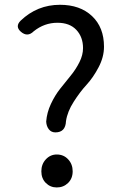

<svg xmlns="http://www.w3.org/2000/svg" viewBox="-20 -782 514 814"><path d="M420.9 -584Q420.9 -540 397.9 -496.6Q375 -453.1 347.2 -422.9Q319.3 -392.6 292.5 -350.6Q265.6 -308.6 259.8 -268.6Q257.8 -220.7 214.8 -220.7Q197.3 -220.7 187 -233.9Q176.8 -247.1 175.8 -266.6Q178.7 -304.7 195.8 -341.3Q212.9 -377.9 235.4 -406.2Q257.8 -434.6 279.8 -461.4Q301.8 -488.3 316.9 -518.6Q332 -548.8 332 -578.1Q332 -625 303.7 -655.3Q275.4 -685.5 223.6 -685.5Q168 -685.5 123 -649.4Q96.7 -623 68.4 -647.5Q43 -669.9 67.4 -694.3Q137.7 -761.7 234.4 -761.7Q319.3 -761.7 370.1 -713.9Q420.9 -666 420.9 -584ZM220.7 -127Q250 -127 269 -106.4Q288.1 -85.9 288.1 -55.7Q288.1 -25.4 268.6 -6.3Q249 12.7 220.7 12.7Q193.4 12.7 174.3 -6.3Q155.3 -25.4 155.3 -55.7Q155.3 -85.9 174.3 -106.4Q193.4 -127 220.7 -127Z"/></svg>

Font: GenSenMaruGothic TW TTF Regular
Style: Regular
Weight: 400
Version: Version 1.301